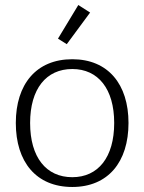

<svg xmlns="http://www.w3.org/2000/svg" viewBox="-20 -734 575 765"><path d="M246 -558 339 -684 292 -714 211 -580ZM268 11C411 11 492 -89 492 -244C492 -398 411 -498 268 -498C124 -498 43 -398 43 -244C43 -89 124 11 268 11ZM268 -28C164 -28 100 -107 100 -244C100 -380 164 -459 268 -459C371 -459 435 -380 435 -244C435 -107 371 -28 268 -28Z"/></svg>

Font: Maitree Light
Style: Regular
Weight: 300
Designer: CadsonDemak Team
Foundry: CadsonDemak
Version: Version 1.000;PS 001.000;hotconv 1.0.88;makeotf.lib2.5.64775